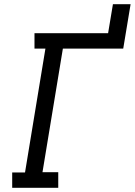

<svg xmlns="http://www.w3.org/2000/svg" viewBox="-20 -893 641 913"><path d="M257 0H38V-73H99L196 -662H144V-735H494L517 -873H601L566 -662H279L182 -74H257Z"/></svg>

Font: Iosevka HT Extended
Style: Italic
Weight: 400
Width: 7
Italic angle: -9°
Monospace: yes
Designer: Belleve Invis
Foundry: Belleve Invis
Version: Version 32.3.0; ttfautohint (v1.8.4)